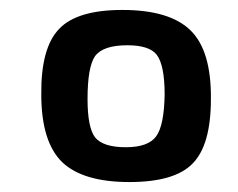

<svg xmlns="http://www.w3.org/2000/svg" viewBox="-20 -632 478 386"><path d="M363 -571Q405 -530 404 -433Q404 -340 367 -303Q331 -266 240 -266Q147 -266 105 -306Q63 -347 63 -442Q62 -536 99 -574Q135 -612 226 -612Q321 -612 363 -571ZM171 -519Q156 -497 156 -433Q156 -376 171 -356Q187 -336 233 -336Q278 -336 294 -358Q310 -380 311 -442Q311 -501 295 -522Q280 -541 236 -541Q187 -541 171 -519Z"/></svg>

Font: Taylor Sans Upright Semi Bold
Style: Regular
Weight: 600
Italic angle: -8°
Designer: Natanael Gama
Version: Version 1.001 September 8, 2015